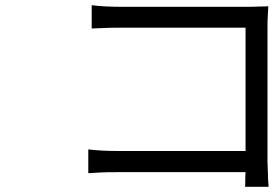

<svg xmlns="http://www.w3.org/2000/svg" viewBox="-20 -706 1048 735"><path d="M1008 9H918Q919 5 919 -14V-30L920 -47H431Q391 -47 369 -46Q340 -44 318 -43V-134Q370 -128 429 -128H920V-600H441Q405 -600 381 -599Q372 -598 353 -598Q346 -597 331 -597V-686Q380 -680 440 -680H933Q957 -680 972 -681Q996 -681 1007 -682L1006 -663L1005 -643Q1004 -627 1004 -604V-88Q1004 -76 1006 -32Q1006 -17 1007 -8L1008 2Z"/></svg>

Font: Source Han Sans Regular
Style: Regular
Weight: 400
Designer: Ryoko NISHIZUKA  (kana & ideographs); Paul D. Hunt (Latin, Greek & Cyrillic); Wenlong ZHANG  (bopomofo); Sandoll Communi
Foundry: Adobe Systems Incorporated
Version: Version 1.00 January 18, 2024, initial release